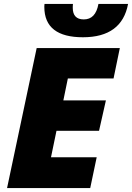

<svg xmlns="http://www.w3.org/2000/svg" viewBox="-20 -959 673 979"><path d="M403 -769C535 -769 612 -826 633 -939H482C472 -885 447 -860 407 -860C369 -860 351 -881 351 -919C351 -925 351 -930 352 -939H207C206 -933 206 -924 206 -924C206 -819 274 -769 403 -769ZM16 0H440L473 -157H240L268 -292H485L520 -447H303L326 -559H559L591 -714H167Z"/></svg>

Font: Noto Sans Black
Style: Italic
Weight: 900
Italic angle: -12°
Designer: Monotype Design Team
Foundry: Monotype Imaging Inc.
Version: Version 2.013